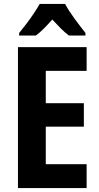

<svg xmlns="http://www.w3.org/2000/svg" viewBox="-20 -953 504 973"><path d="M419 0H71V-714H419V-594H212V-430H405V-311H212V-121H419ZM310 -933Q328 -899 357 -859.5Q386 -820 413 -786V-773H329Q309 -788 288.5 -808.5Q268 -829 245 -854Q222 -828 201.5 -807.5Q181 -787 162 -773H77V-786Q93 -805 113.5 -832Q134 -859 152 -886Q170 -913 181 -933Z"/></svg>

Font: Noto Sans Khmer UI Condensed
Style: Bold
Weight: 700
Width: 3
Designer: Danh Hong and the Monotype Design Team
Foundry: Monotype Imaging Inc.
Version: Version 2.002; ttfautohint (v1.8.4.7-5d5b)